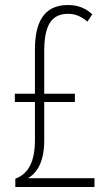

<svg xmlns="http://www.w3.org/2000/svg" viewBox="-20 -744 435 764"><path d="M250 -724C151 -724 119 -650 119 -546V-371H39V-338H119V-188C119 -98 92 -52 41 -33V0H356V-35H91C131 -57 156 -107 156 -184V-338H278V-371H156V-540C156 -644 185 -689 251 -689C274 -689 298 -683 328 -658L347 -687C320 -712 290 -724 250 -724Z"/></svg>

Font: Noto Sans Hebrew ExtraCondensed ExtraLight
Style: Regular
Weight: 200
Width: 2
Designer: Monotype Design Team
Foundry: Monotype Imaging Inc.
Version: Version 2.004